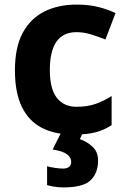

<svg xmlns="http://www.w3.org/2000/svg" viewBox="-20 -576 554 836"><path d="M300 10Q219 10 162 -19.5Q105 -49 75 -111Q45 -173 45 -270Q45 -370 79 -433Q113 -496 173.5 -526Q234 -556 313 -556Q369 -556 410.5 -545Q452 -534 483 -519L439 -404Q404 -418 373.5 -427Q343 -436 313 -436Q197 -436 197 -271Q197 -189 227.5 -150Q258 -111 313 -111Q360 -111 396 -123.5Q432 -136 466 -158V-31Q432 -9 394.5 0.5Q357 10 300 10ZM407 122Q407 178 374.5 209Q342 240 256 240Q234 240 216.5 237Q199 234 185 230V148Q199 152 219.5 155Q240 158 255 158Q269 158 279.5 151.5Q290 145 290 128Q290 110 272 96Q254 82 209 75L247 0H341L328 30Q358 40 382.5 62.5Q407 85 407 122Z"/></svg>

Font: Noto Sans Tangsa
Style: Regular
Weight: 400
Designer: David Williams
Foundry: Google LLC
Version: Version 1.504